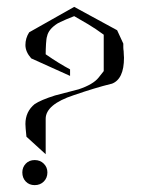

<svg xmlns="http://www.w3.org/2000/svg" viewBox="-20 -546 418 559"><path d="M304 -302Q280 -296 253.5 -288Q227 -280 195 -269Q113 -242 113 -200V-97L57 -148Q54 -176 54 -185Q54 -221 81 -243Q99 -255 140 -268L209 -286Q251 -300 267 -320L282 -339V-445Q259 -462 236.5 -475.5Q214 -489 196 -499Q183 -494 172.5 -489.5Q162 -485 156 -482L148 -478Q121 -461 117 -440Q115 -435 114 -418.5Q113 -402 113 -388Q133 -374 151 -363Q169 -352 184 -344V-325L71 -376Q54 -395 54 -415Q54 -435 65 -452L196 -526L321 -458L339 -419Q339 -415 339 -409Q339 -403 340 -397Q340 -391 340.5 -386Q341 -381 341 -378Q341 -315 305 -302ZM45 -44Q45 -59 55 -69.5Q65 -80 81 -80Q97 -80 107.5 -69.5Q118 -59 118 -44Q118 -28 107.5 -17.5Q97 -7 81 -7Q65 -7 55 -17.5Q45 -28 45 -44Z"/></svg>

Font: Ekushey Bangla
Style: Regular
Weight: 400
Designer: Al Mamun Sumon
Foundry: Al Mamun Sumon
Version: Version 1.0